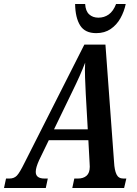

<svg xmlns="http://www.w3.org/2000/svg" viewBox="-60 -936 681 956"><path d="M-40 0 -30 -47H-13Q10 -47 24 -61.5Q38 -76 62 -125L360 -714H465L508 -128Q510 -89 520 -68Q530 -47 554 -47H569L558 0H300L310 -47H328Q355 -47 371 -61Q387 -75 387 -106Q387 -111 386.5 -117Q386 -123 386 -127L380 -238H183L135 -139Q126 -119 122 -105Q118 -91 118 -80Q118 -47 162 -47H178L168 0ZM299 -478 209 -292H377L367 -469Q365 -513 363.5 -550.5Q362 -588 364 -624Q350 -588 336 -556.5Q322 -525 299 -478ZM419 -771Q363 -771 339 -809.5Q315 -848 314 -916H364Q366 -881 384 -864.5Q402 -848 430 -848Q459 -848 481.5 -864Q504 -880 518 -916H566Q558 -878 539.5 -845Q521 -812 491 -791.5Q461 -771 419 -771Z"/></svg>

Font: Noto Serif ExtraCondensed SemiBold
Style: Italic
Weight: 600
Width: 2
Italic angle: -12°
Designer: Monotype Design Team
Foundry: Monotype Imaging Inc.
Version: Version 2.013